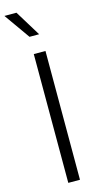

<svg xmlns="http://www.w3.org/2000/svg" viewBox="-174 -1040 551 1080"><g transform="rotate(-15 102.0 -500.0)"><path d="M82 -850 -24 -1000H46L138 -850ZM80 0V-750H148V0Z"/></g></svg>

Font: Orkney Light
Style: Regular
Weight: 300
Designer: Samuel Oakes and Alfredo Marco Pradil
Foundry: Alfredo Marco Pradil
Version: 1.0; ttfautohint (v1.5)